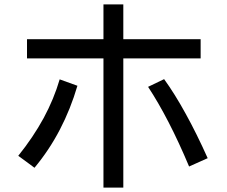

<svg xmlns="http://www.w3.org/2000/svg" viewBox="-20 -818 1040 878"><path d="M453.1 -550.8Q453.1 -403.3 453.1 40Q475.6 40 543.9 40Q543.9 -107.4 543.9 -550.8Q631.8 -550.8 897.5 -550.8Q897.5 -572.3 897.5 -638.7Q808.6 -638.7 543.9 -638.7Q543.9 -678.7 543.9 -797.9Q521.5 -797.9 453.1 -797.9Q453.1 -757.8 453.1 -638.7Q365.2 -638.7 103.5 -638.7Q103.5 -617.2 103.5 -550.8Q190.4 -550.8 453.1 -550.8ZM657.2 -420.9Q704.1 -349.6 751 -258.8Q797.9 -168 844.7 -56.6Q873 -69.3 929.7 -94.7Q878.9 -208 829.1 -297.9Q779.3 -388.7 730.5 -456.1Q706.1 -444.3 657.2 -420.9ZM334 -425.8Q313.5 -432.6 252.9 -455.1Q226.6 -365.2 179.7 -278.3Q131.8 -190.4 63.5 -105.5Q81.1 -91.8 99.6 -79.1Q119.1 -65.4 137.7 -50.8Q205.1 -131.8 253.9 -225.6Q302.7 -319.3 334 -425.8Z"/></svg>

Font: Aptus Gothic JP
Style: Medium
Weight: 400
Designer: Fuminori Ogawa / Motoya
Version: Version 1